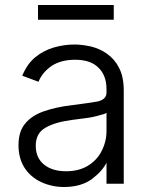

<svg xmlns="http://www.w3.org/2000/svg" viewBox="-20 -733 596 768"><path d="M144 -5Q102 -25 78 -62Q54 -100 54 -152Q54 -208 81 -239Q107 -271 156 -288Q205 -305 266 -312Q336 -321 370 -327Q406 -335 406 -363V-376Q406 -432 373 -463Q342 -494 280 -494Q224 -494 186 -469Q149 -443 134 -406L69 -430Q89 -478 121 -504Q154 -531 195 -543Q237 -555 278 -555Q307 -555 344 -547Q380 -538 408 -518Q439 -496 456 -462Q475 -427 475 -370V2H406V-84H407Q390 -49 348 -17Q304 15 236 15Q187 15 144 -5ZM330 -69Q368 -92 386 -128Q406 -166 406 -209V-282Q401 -277 375 -271Q347 -263 319 -260Q277 -254 266 -253Q198 -244 160 -221Q123 -199 123 -150Q123 -101 157 -74Q190 -48 244 -48Q294 -48 330 -69ZM132 -654V-713H435V-654Z"/></svg>

Font: Sinter Normal
Style: Regular
Weight: 350
Foundry: Adobe & rsms
Version: Version 1.000